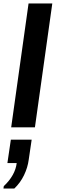

<svg xmlns="http://www.w3.org/2000/svg" viewBox="-39 -740 338 1116"><path d="M26 0 127 -720H265L164 0ZM-19 356 -17 342Q16 311 35 277Q54 243 58 208H4L24 72H145L128 188Q122 234 100.5 278.5Q79 323 44 356Z"/></svg>

Font: Chivo SemiBold
Style: Italic
Weight: 600
Italic angle: -8.05°
Designer: Hector Gatti
Foundry: Omnibus-Type
Version: Version 2.002